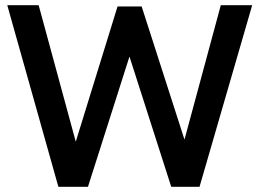

<svg xmlns="http://www.w3.org/2000/svg" viewBox="-20 -720 997 740"><path d="M8 -700H129L272 -174L433 -695H526L691 -182L831 -700H952L749 0H640L479 -502L319 0H205Z"/></svg>

Font: Cabin SemiBold
Style: Regular
Weight: 600
Designer: Pablo Impallari
Foundry: Pablo Impallari. http://www.impallari.com Igino Marini. http://www.ikern.com
Version: Version 2.001